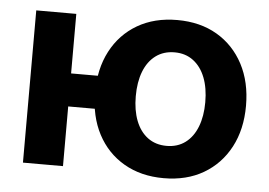

<svg xmlns="http://www.w3.org/2000/svg" viewBox="-44 -596 931 665"><g transform="rotate(5 421.5 -264.0)"><path d="M57.1 0V-529.3H196.3V0ZM157.7 -207.5V-322.3H332V-207.5ZM546.9 11.2Q467.8 11.2 408.7 -23.2Q349.6 -57.6 317.1 -119.4Q284.7 -181.2 284.7 -263.2Q284.7 -345.7 317.1 -407.7Q349.6 -469.7 408.7 -504.2Q467.8 -538.6 546.9 -538.6Q626.5 -538.6 685.3 -504.2Q744.1 -469.7 776.9 -407.7Q809.6 -345.7 809.6 -263.2Q809.6 -181.2 776.9 -119.4Q744.1 -57.6 685.3 -23.2Q626.5 11.2 546.9 11.2ZM547.4 -101.1Q585.4 -101.1 612.5 -121.3Q639.6 -141.6 653.8 -178.2Q668 -214.8 668 -263.2Q668 -312.5 653.8 -348.9Q639.6 -385.3 612.5 -405.8Q585.4 -426.3 547.4 -426.3Q509.3 -426.3 481.9 -406Q454.6 -385.7 440.4 -349.1Q426.3 -312.5 426.3 -263.2Q426.3 -214.8 440.4 -178.2Q454.6 -141.6 481.9 -121.3Q509.3 -101.1 547.4 -101.1Z"/></g></svg>

Font: Inter Cardless Tabular Bold
Style: Bold
Weight: 700
Designer: Rasmus Andersson
Foundry: rsms
Version: Version 4.000;git-4fc901f